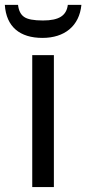

<svg xmlns="http://www.w3.org/2000/svg" viewBox="-46 -760 351 780"><path d="M126.5 -606C216.8 -606 276.4 -654.8 284.7 -740.2H229.5C224.1 -696.8 194.3 -676.8 128.4 -676.8C90.8 -676.8 65.4 -681.6 51.8 -691.4C38.1 -700.7 29.8 -717.3 27.3 -740.2H-26.4C-20.5 -650.9 34.7 -606 126.5 -606ZM172.9 -536.1H85V0H172.9Z"/></svg>

Font: Noto Reveo Sans
Style: Regular
Weight: 400
Designer: Monotype Design team
Foundry: Monotype Imaging Inc.
Version: Version 1.04